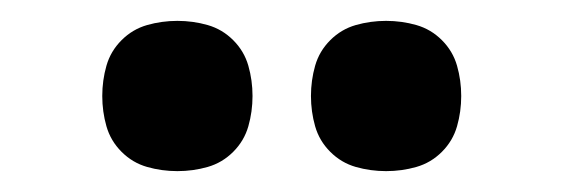

<svg xmlns="http://www.w3.org/2000/svg" viewBox="-20 -762 540 184"><path d="M350 -598Q335 -598 321 -602Q307 -606 296.5 -616.5Q286 -627 282 -641Q278 -655 278 -670Q278 -685 282 -699Q286 -713 296.5 -723.5Q307 -734 321 -738Q335 -742 350 -742Q365 -742 379 -738Q393 -734 403.5 -723.5Q414 -713 418 -699Q422 -685 422 -670Q422 -655 418 -641Q414 -627 403.5 -616.5Q393 -606 379 -602Q365 -598 350 -598ZM150 -598Q135 -598 121 -602Q107 -606 96.5 -616.5Q86 -627 82 -641Q78 -655 78 -670Q78 -685 82 -699Q86 -713 96.5 -723.5Q107 -734 121 -738Q135 -742 150 -742Q165 -742 179 -738Q193 -734 203.5 -723.5Q214 -713 218 -699Q222 -685 222 -670Q222 -655 218 -641Q214 -627 203.5 -616.5Q193 -606 179 -602Q165 -598 150 -598Z"/></svg>

Font: Iosevka Fixed
Style: Bold
Weight: 700
Monospace: yes
Designer: Belleve Invis
Foundry: Belleve Invis
Version: Version 32.3.0